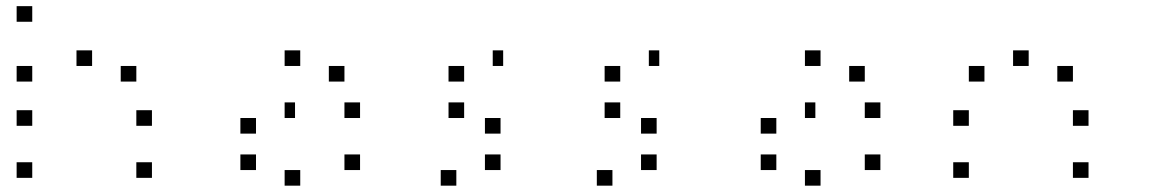

<svg xmlns="http://www.w3.org/2000/svg" viewBox="-20 -628 3707 615"><path d="M466.7 -108.3V-58.3H416.7V-108.3ZM83.3 -108.3V-58.3H33.3V-108.3ZM466.7 -275V-225H416.7V-275ZM83.3 -275V-225H33.3V-275ZM416.7 -416.7V-366.7H366.7V-416.7ZM275 -466.7V-416.7H225V-466.7ZM83.3 -416.7V-366.7H33.3V-416.7ZM83.3 -608.3V-558.3H33.3V-608.3Z M1133.3 -133.3V-83.3H1083.3V-133.3ZM941.7 -83.3V-33.3H891.7V-83.3ZM800 -133.3V-83.3H750V-133.3ZM1133.3 -300V-250H1083.3V-300ZM925 -300V-250H891.7V-300ZM800 -250V-200H750V-250ZM1083.3 -416.7V-366.7H1033.3V-416.7ZM941.7 -466.7V-416.7H891.7V-466.7Z M1583.3 -133.3V-83.3H1533.3V-133.3ZM1441.7 -83.3V-33.3H1391.7V-83.3ZM1583.3 -250V-200H1533.3V-250ZM1466.7 -300V-250H1416.7V-300ZM1591.7 -466.7V-416.7H1558.3V-466.7ZM1466.7 -416.7V-366.7H1416.7V-416.7Z M2083.3 -133.3V-83.3H2033.3V-133.3ZM1941.7 -83.3V-33.3H1891.7V-83.3ZM2083.3 -250V-200H2033.3V-250ZM1966.7 -300V-250H1916.7V-300ZM2091.7 -466.7V-416.7H2058.3V-466.7ZM1966.7 -416.7V-366.7H1916.7V-416.7Z M2800 -133.3V-83.3H2750V-133.3ZM2608.3 -83.3V-33.3H2558.3V-83.3ZM2466.7 -133.3V-83.3H2416.7V-133.3ZM2800 -300V-250H2750V-300ZM2591.7 -300V-250H2558.3V-300ZM2466.7 -250V-200H2416.7V-250ZM2750 -416.7V-366.7H2700V-416.7ZM2608.3 -466.7V-416.7H2558.3V-466.7Z M3466.7 -108.3V-58.3H3416.7V-108.3ZM3083.3 -108.3V-58.3H3033.3V-108.3ZM3466.7 -275V-225H3416.7V-275ZM3083.3 -275V-225H3033.3V-275ZM3416.7 -416.7V-366.7H3366.7V-416.7ZM3275 -466.7V-416.7H3225V-466.7ZM3133.3 -416.7V-366.7H3083.3V-416.7Z"/></svg>

Font: 0xA000-Boxes
Style: Boxes
Weight: 400
Version: Version 0.1